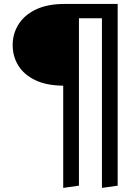

<svg xmlns="http://www.w3.org/2000/svg" viewBox="-20 -726 655 964"><path d="M570.8 -706.2V206.2L491.8 217.4V-634.4H376.4V206.2L297.4 217.4V-295.9Q213.3 -296.4 156.7 -323.8Q100 -351.3 71.8 -397.2Q43.6 -443.1 43.6 -499.5Q43.6 -556.9 73.1 -603.8Q102.6 -650.8 160.5 -678.5Q218.5 -706.2 304.1 -706.2Z"/></svg>

Font: FiraCode Nerd Font
Style: Regular
Weight: 400
Designer: Carrois Corporate, Edenspiekermann AG, Nikita Prokopov
Foundry: Carrois Corporate, Edenspiekermann AG, Nikita Prokopov
Version: Version 6.002;Nerd Fonts 2.2.2